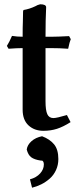

<svg xmlns="http://www.w3.org/2000/svg" viewBox="-20 -602 380 898"><path d="M129.9 275.9 120.1 236.8Q150.4 228.5 167.7 209.2Q185.1 189.9 185.1 167Q185.1 158.2 182.1 153.8Q179.2 149.4 177 149.2Q174.8 148.9 169.9 148.9Q140.6 144.5 126 133.5Q111.3 122.6 105 97.2Q107.9 75.7 127.4 58.3Q147 41 176.8 35.2Q212.9 48.8 232.9 73Q252.9 97.2 252.9 142.1Q252.9 169.9 241.9 193.6Q231 217.3 212.6 233.4Q194.3 249.5 173.3 260Q152.3 270.5 129.9 275.9ZM36.1 -434.1Q60.1 -430.2 85.9 -430.2Q85.9 -479 86.9 -498Q86.9 -504.9 87.4 -523.4Q87.9 -542 87.9 -548.8L89.8 -555.2Q117.7 -559.6 146 -573.2Q153.8 -578.6 168 -582Q195.8 -582 195.8 -567.9Q192.9 -510.7 192.9 -430.2H224.1Q249 -430.2 303.2 -433.1L311 -418.9Q305.7 -407.2 298.8 -374Q259.3 -377 214.8 -377H192.9V-127.9Q192.9 -86.4 201.2 -68.1Q209.5 -49.8 230 -49.8Q245.1 -49.8 293 -64L310.1 -30.8Q275.4 -8.8 246.3 0.5Q217.3 9.8 183.1 9.8Q140.6 9.8 113.3 -15.6Q85.9 -41 85.9 -88.9V-377Q59.6 -377 20 -374L12.2 -387.2Q23.4 -404.8 36.1 -434.1Z"/></svg>

Font: Linear Smooth
Style: Bold
Weight: 700
Designer: Philipp H. Poll, Flanker
Foundry: Philipp H. Poll, reworked by Flanker
Version: Version 1.061 | FøM Fix